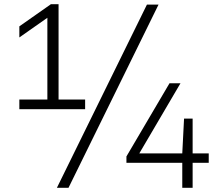

<svg xmlns="http://www.w3.org/2000/svg" viewBox="-20 -830 1030 918"><path d="M72.5 -308V-354H206.5V-745L72.5 -651V-704L223.5 -810H260V-354H387V-308ZM252 68 682.5 -808H738L307.5 68ZM584.5 -51.5V-82L790.5 -432H843L646 -96.5H851.5L860 -263H901V-96.5H978V-51.5H901V68H851.5V-51.5Z"/></svg>

Font: Encode Sans Exp Lt
Style: Regular
Weight: 300
Width: 7
Designer: Multiple Designers
Foundry: Impallari Type
Version: Version 3.002; ttfautohint (v1.8.3) -l 8 -r 50 -G 200 -x 14 